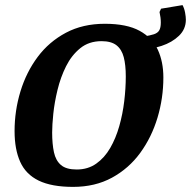

<svg xmlns="http://www.w3.org/2000/svg" viewBox="-20 -721 747 751"><path d="M266 10Q182 10 131.5 -14.5Q81 -39 59 -88Q37 -137 37 -208Q37 -288 60 -363.5Q83 -439 127.5 -498.5Q172 -558 238 -593Q304 -628 390 -628Q476 -628 526 -600.5Q576 -573 597.5 -526Q619 -479 619 -418Q619 -337 596 -260.5Q573 -184 528.5 -123Q484 -62 418 -26Q352 10 266 10ZM280 -58Q324 -58 356.5 -81Q389 -104 411 -142Q433 -180 446.5 -227.5Q460 -275 466 -325.5Q472 -376 472 -422Q472 -467 464 -497.5Q456 -528 435.5 -544Q415 -560 377 -560Q328 -560 294 -532.5Q260 -505 238.5 -462Q217 -419 205 -369.5Q193 -320 188.5 -276Q184 -232 184 -203Q184 -158 191 -125.5Q198 -93 218.5 -75.5Q239 -58 280 -58ZM512 -528 540 -578Q567 -582 582 -587Q597 -592 603 -602.5Q609 -613 609 -633Q609 -652 604 -674L610 -687L694 -701Q701 -688 704 -671.5Q707 -655 707 -644Q707 -607 680 -581Q653 -555 612 -541.5Q571 -528 529 -528Z"/></svg>

Font: Manuale
Style: Italic
Weight: 400
Italic angle: -11°
Designer: Eduardo Tunni / Pablo Cosgaya
Foundry: Eduardo Tunni / Pablo Cosgaya
Version: Version 1.002